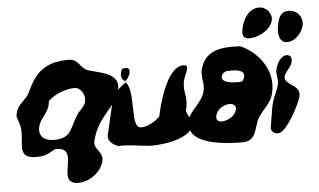

<svg xmlns="http://www.w3.org/2000/svg" viewBox="-57 -794 1795 1081"><g transform="rotate(-5 840.0 -253.5)"><path d="M151 -139C164 -195 214 -213 218 -280C257 -317 322 -340 368 -340C405 -340 429 -293 421 -259C414 -229 386 -213 370 -187C321 -111 329 -59 225 -59C177 -59 139 -86 151 -139ZM235 -7C380 -7 206 194 345 194C405 194 474 146 489 83C501 33 443 12 453 -30C486 -174 589 -209 612 -308C634 -403 518 -412 453 -433C408 -448 406 -501 349 -501C222 -501 160 -452 111 -340C93 -298 44 -279 33 -232C24 -191 35 -208 47 -147C63 -69 1 28 118 28C161 28 175 26 229 -7Z M637 -404C631 -380 637 -369 653 -353C670 -363 680 -380 684 -397C688 -416 683 -427 664 -427C645 -427 641 -423 637 -404ZM583 7C657 3 712 21 782 21C832 21 991 4 1009 -73C1018 -111 984 -127 982 -160C1004 -235 971 -261 986 -327C991 -350 1004 -369 1009 -391C1013 -408 1004 -414 989 -414C893 -414 840 -190 830 -140C807 -113 752 -82 718 -87C660 -94 712 -291 658 -347C634 -329 585 -292 578 -260L532 -60C524 -24 559 -4 583 7Z M1341 -596C1333 -562 1333 -533 1374 -533C1423 -533 1495 -567 1508 -623C1517 -663 1481 -701 1443 -701C1385 -701 1353 -647 1341 -596ZM1200 -333C1203 -346 1212 -353 1227 -360C1231 -360 1252 -361 1257 -361C1284 -361 1334 -357 1325 -320C1322 -309 1320 -298 1305 -293H1275C1253 -293 1192 -298 1200 -333ZM1150 -115C1158 -150 1195 -174 1230 -174C1250 -174 1268 -163 1263 -140C1255 -104 1211 -80 1178 -80C1156 -80 1145 -94 1150 -115ZM993 -100C961 40 1203 47 1286 47C1369 47 1359 -38 1390 -87C1422 -134 1462 -161 1474 -215C1504 -343 1417 -449 1318 -493C1310 -494 1272 -494 1264 -494C1188 -494 1112 -471 1091 -380C1081 -337 1101 -304 1091 -261C1075 -192 1007 -162 993 -100Z M1542 -600C1533 -561 1531 -493 1585 -493C1629 -493 1669 -538 1678 -578C1689 -627 1653 -668 1606 -668C1563 -668 1550 -636 1542 -600ZM1449 -20C1450 1 1466 14 1488 14C1537 14 1617 -144 1626 -183C1641 -248 1542 -255 1552 -300C1558 -327 1592 -350 1599 -380C1604 -400 1597 -420 1574 -420C1538 -420 1516 -372 1510 -346C1502 -313 1518 -293 1511 -262C1503 -226 1482 -194 1474 -159C1473 -154 1469 -141 1469 -140Z"/></g></svg>

Font: Charger
Style: OversprayIt
Weight: 400
Designer: Jasper
Foundry: Cannot Into Space Fonts
Version: Version 0.980